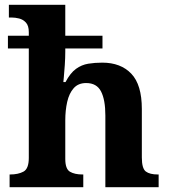

<svg xmlns="http://www.w3.org/2000/svg" viewBox="-20 -780 707 800"><path d="M20 0V-53H22Q56 -53 78 -65Q100 -77 100 -122V-578H13V-631H100V-646Q100 -673 88 -686Q76 -699 59.5 -703Q43 -707 29 -707H17V-760H252V-631H407V-578H252V-565Q252 -539 250 -509.5Q248 -480 246 -459Q244 -438 244 -438H253Q273 -476 296.5 -493Q320 -510 347.5 -514.5Q375 -519 406 -519Q483 -519 527 -473Q571 -427 571 -326V-124Q571 -78 587.5 -65.5Q604 -53 638 -53H641V0H419V-299Q419 -364 401 -399Q383 -434 339 -434Q306 -434 287 -412.5Q268 -391 260 -355.5Q252 -320 252 -279V-118Q252 -76 271.5 -64.5Q291 -53 324 -53H327V0Z"/></svg>

Font: NotoSerif-Bold
Style: Regular
Weight: 700
Designer: Monotype Design Team
Foundry: Monotype Imaging Inc.
Version: Version 2.007; ttfautohint (v1.8) -l 8 -r 50 -G 200 -x 14 -D